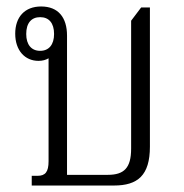

<svg xmlns="http://www.w3.org/2000/svg" viewBox="-20 -573 567 593"><path d="M78 0H332C405 0 443 -31 443 -120V-550H416L385 -509V-114C385 -54 363 -33 313 -33H187V-463C187 -519 160 -553 107 -553C56 -553 27 -520 27 -469C27 -417 57 -385 99 -385C111 -385 122 -388 130 -393V-75C130 -42 120 -30 96 -30H78ZM104 -416C77 -416 61 -435 61 -468C61 -502 77 -520 104 -520C131 -520 147 -502 147 -468C147 -435 131 -416 104 -416Z"/></svg>

Font: Noto Serif Thai Condensed Light
Style: Regular
Weight: 300
Width: 3
Designer: Monotype Design Team
Foundry: Monotype Imaging Inc.
Version: Version 2.002